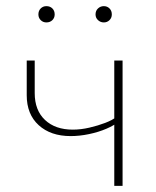

<svg xmlns="http://www.w3.org/2000/svg" viewBox="-20 -605 509 625"><path d="M210 -162Q145 -162 106 -197.5Q67 -233 67 -295V-408H93V-302Q93 -246 126.5 -214.5Q160 -183 217 -183Q243 -183 271 -189.5Q299 -196 322.5 -205Q346 -214 358 -224L366 -209Q352 -197 326.5 -186Q301 -175 270 -168.5Q239 -162 210 -162ZM352 0V-408H379V0ZM131 -532Q120 -532 112.5 -539.5Q105 -547 105 -558Q105 -570 112.5 -577.5Q120 -585 131 -585Q143 -585 150.5 -577.5Q158 -570 158 -558Q158 -547 150.5 -539.5Q143 -532 131 -532ZM318 -532Q307 -532 299 -539.5Q291 -547 291 -558Q291 -570 299 -577.5Q307 -585 318 -585Q329 -585 336.5 -577.5Q344 -570 344 -558Q344 -547 336.5 -539.5Q329 -532 318 -532Z"/></svg>

Font: Ysabeau Office Thin
Style: Regular
Weight: 250
Designer: Christian Thalmann (Catharsis Fonts)
Version: Version 2.001;gftools[0.9.30]; featfreeze: tnum,lnum,ss02